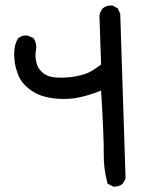

<svg xmlns="http://www.w3.org/2000/svg" viewBox="-20 -610 540 704"><path d="M393.1 73.2 378.4 65.4 374.5 63.5 373.5 59.1Q359.4 6.8 360.4 -48.8Q360.8 -74.7 358.4 -132.3Q356 -189.9 350.6 -277.8Q335 -271.5 319.6 -266.4Q304.2 -261.2 288.6 -257.3Q270 -252 251.2 -249.5Q232.4 -247.1 213.4 -247.1Q175.3 -247.1 143.1 -255.9Q131.8 -258.8 121.6 -263.2Q111.3 -267.6 101.8 -273.4Q92.3 -279.3 83.5 -286.6Q70.3 -297.4 61.3 -309.3Q52.2 -321.3 46.9 -334.5Q42.5 -346.7 39.1 -358.2Q35.6 -369.6 34.2 -380.4Q32.7 -391.1 32.2 -402.3Q31.7 -413.6 32.7 -424.8Q34.2 -449.2 45.4 -467.8L46.4 -469.2L47.4 -470.2Q61.5 -481.9 81.1 -479.5L82.5 -479L84 -478.5L99.6 -471.7L102.1 -470.7L103.5 -468.8Q115.7 -451.7 112.3 -428.7Q110.4 -419.9 110.1 -410.2Q109.9 -400.4 111.8 -389.6Q114.7 -369.1 124.5 -356Q127 -352.5 129.9 -349.6Q132.8 -346.7 135.7 -344Q138.7 -341.3 142.1 -339.1Q145.5 -336.9 149.4 -335Q164.6 -327.1 187.5 -325.7Q211.4 -324.2 237.8 -327.1Q263.7 -330.1 291 -338.4Q303.2 -342.3 318.1 -351.1Q333 -359.9 350.6 -373.5L344.7 -551.3V-552.2V-553.2Q347.2 -567.4 355.5 -578.1L356.4 -579.1L356.9 -579.6Q370.6 -590.8 390.1 -589.8H392.6L394 -588.9L408.7 -581.1L411.6 -579.6L413.1 -576.2L419.9 -561.5L420.9 -560.1V-558.1Q435.5 -112.8 437 -61Q438.5 -9.3 440.4 41.5V44.4L439.5 46.4L431.6 61L430.7 63L429.2 64Q416.5 75.2 397 74.2H394.5Z"/></svg>

Font: NaikaiFont
Style: Bold
Weight: 700
Version: Version 1.89